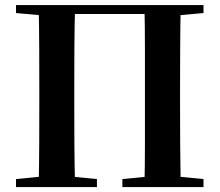

<svg xmlns="http://www.w3.org/2000/svg" viewBox="-20 -761 893 781"><path d="M137.2 0Q139.2 -85.2 139.5 -171.8Q139.9 -258.5 139.9 -346.1V-393.6Q139.9 -481.3 139.5 -567.7Q139.2 -654.1 137.2 -740.5H285.6Q283.1 -655.6 282.6 -568.4Q282.1 -481.3 282.1 -393.6V-346.9Q282.1 -258.9 282.6 -172.8Q283.1 -86.6 285.6 0ZM567.5 0Q569.5 -85.2 569.5 -171.7Q569.5 -258.2 569.5 -346.9V-393.6Q569.5 -481.3 569.5 -567.7Q569.5 -654.1 567.5 -740.5H715.1Q713.4 -655.6 712.9 -568.4Q712.4 -481.3 712.4 -393.6V-346.1Q712.4 -259.9 712.9 -173.3Q713.4 -86.6 715.1 0ZM45.1 0V-32.6L193.8 -47.3H221.3L374.3 -32.6V0ZM477.8 0V-32.6L629.5 -47.3H655.6L807.8 -32.6V0ZM45.1 -707.9V-740.5H211.1V-694.2H198.2ZM641.5 -694.2V-740.5H807.8V-707.9L654.8 -694.2ZM211.1 -704.1V-740.5H641.5V-704.1Z"/></svg>

Font: Noto Serif KR
Style: Regular
Weight: 200
Designer: Ryoko NISHIZUKA 西塚涼子 (kana & ideographs); Frank Grießhammer (Latin, Greek & Cyrillic); Wenlong ZHANG 张文龙 (bopomofo); San
Foundry: Adobe
Version: Version 2.001;hotconv 1.1.0;makeotfexe 2.6.0